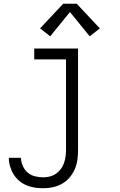

<svg xmlns="http://www.w3.org/2000/svg" viewBox="-20 -788 640 1021"><path d="M210 213Q187 213 164 209.5Q141 206 120 197Q99 188 81.5 173Q64 158 52 138.5Q40 119 33.5 96.5Q27 74 27 51H91Q92 73 101 94Q110 115 127 129.5Q144 144 166 149.5Q188 155 210 155Q228 155 245.5 150.5Q263 146 277.5 136Q292 126 303 111.5Q314 97 320 80Q326 63 328.5 45.5Q331 28 331 10V-472H162V-530H395V10Q395 36 391.5 62Q388 88 377.5 112Q367 136 350 156Q333 176 310 189Q287 202 261.5 207.5Q236 213 210 213ZM247 -595 193 -637 316 -768H388L511 -637L457 -595L352 -724Z"/></svg>

Font: Iosevka Slab Light Extended
Style: Regular
Weight: 300
Width: 7
Monospace: yes
Designer: Belleve Invis
Foundry: Belleve Invis
Version: Version 11.1.0; ttfautohint (v1.8.3)